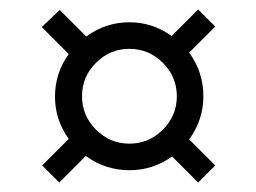

<svg xmlns="http://www.w3.org/2000/svg" viewBox="-20 -549 540 405"><path d="M68 -492 106 -528 162 -472Q203 -502 253 -502Q302 -502 342 -473L398 -529L434 -493L379 -438Q409 -397 409 -346Q409 -296 379 -255L434 -200L398 -164L343 -219Q303 -190 253 -190Q202 -190 161 -220L105 -164L69 -200L125 -256Q96 -296 96 -345Q96 -395 125 -435ZM323.5 -416.5Q294 -446 253 -446Q212 -446 182.5 -416.5Q153 -387 153 -346Q153 -305 182.5 -275.5Q212 -246 253 -246Q294 -246 323.5 -275.5Q353 -305 353 -346Q353 -387 323.5 -416.5Z"/></svg>

Font: Lobster 1.4
Style: Regular
Weight: 400
Designer: Pablo Impallari
Foundry: Pablo Impallari. www.impallari.com
Version: Version 1.4